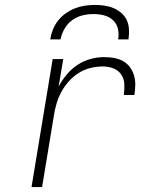

<svg xmlns="http://www.w3.org/2000/svg" viewBox="-20 -760 640 780"><path d="M108 0 194 -520H237L218 -408Q231 -433 250.5 -456.5Q270 -480 295 -496.5Q320 -513 348 -520.5Q376 -528 403 -528Q424 -528 443.5 -524.5Q463 -521 479.5 -512Q496 -503 507.5 -487.5Q519 -472 524.5 -453.5Q530 -435 529.5 -415Q529 -395 526 -374H483Q486 -397 485 -419Q484 -441 472 -458Q460 -475 440 -482.5Q420 -490 397 -490Q373 -490 348 -484Q323 -478 300.5 -464Q278 -450 260 -430Q242 -410 229.5 -387Q217 -364 210 -340Q203 -316 199 -291L151 0ZM184 -600Q187 -620 195 -640Q203 -660 216.5 -677Q230 -694 248 -706.5Q266 -719 285.5 -726.5Q305 -734 325.5 -737Q346 -740 366 -740Q386 -740 405.5 -737Q425 -734 442.5 -726.5Q460 -719 474 -706.5Q488 -694 495.5 -677Q503 -660 504 -640Q505 -620 502 -600H460Q464 -622 459 -643Q454 -664 439 -678Q424 -692 403 -697.5Q382 -703 360 -703Q338 -703 315 -697.5Q292 -692 273 -678Q254 -664 242 -643Q230 -622 226 -600Z"/></svg>

Font: Iosevka XLt Ex Obl
Style: Regular
Weight: 200
Width: 7
Italic angle: -9°
Monospace: yes
Designer: Belleve Invis
Foundry: Belleve Invis
Version: Version 32.5.0; ttfautohint (v1.8.4)